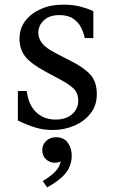

<svg xmlns="http://www.w3.org/2000/svg" viewBox="-20 -550 488 827"><path d="M207 10Q168 10 133 -0.5Q98 -11 57 -31V-158H95Q103 -97 136.5 -66Q170 -35 219 -35Q265 -35 291 -58.5Q317 -82 317 -116Q317 -150 296.5 -169Q276 -188 242 -206L177 -241Q112 -276 88 -307.5Q64 -339 64 -383Q64 -427 88.5 -459.5Q113 -492 155.5 -511Q198 -530 252 -530Q292 -530 324 -522Q356 -514 382 -502V-386H345Q341 -408 329.5 -431Q318 -454 295.5 -469.5Q273 -485 236 -485Q193 -485 169 -462.5Q145 -440 145 -409Q145 -384 162 -363Q179 -342 218 -322L284 -288Q340 -260 368.5 -229.5Q397 -199 397 -144Q397 -96 370 -61.5Q343 -27 299.5 -8.5Q256 10 207 10ZM183 257 164 230Q207 204 225.5 180.5Q244 157 244 120L270 96Q270 120 254.5 135.5Q239 151 216 151Q194 151 178 136Q162 121 162 97Q162 73 179 57Q196 41 221 41Q255 41 272 65Q289 89 289 119Q289 165 261.5 197.5Q234 230 183 257Z"/></svg>

Font: Hedvig Letters Serif
Style: Regular
Weight: 400
Designer: Alexander Örn & Tor Weibull
Foundry: Kanon Foundry
Version: Version 1.000